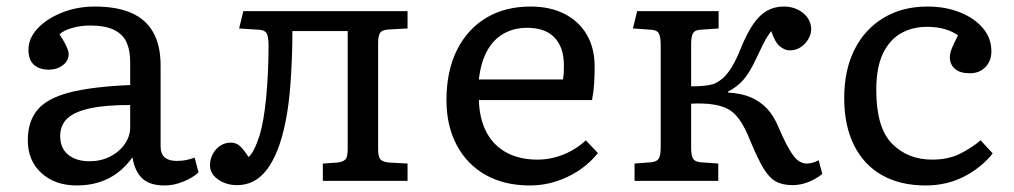

<svg xmlns="http://www.w3.org/2000/svg" viewBox="-20 -553 3099 587"><path d="M215 14Q148 14 106.5 -24Q65 -62 65 -124Q65 -181 94 -216.5Q123 -252 191.5 -270Q260 -288 378 -293V-364Q378 -399 367 -423.5Q356 -448 329 -461.5Q302 -475 255 -475Q227 -475 200.5 -467.5Q174 -460 162 -448Q172 -433 178 -421.5Q184 -410 187 -402Q190 -394 190 -389Q190 -367 172 -353.5Q154 -340 130 -340Q100 -340 83.5 -355Q67 -370 67 -401Q67 -436 95 -466Q123 -496 169.5 -514.5Q216 -533 270 -533Q337 -533 381.5 -513.5Q426 -494 448.5 -454Q471 -414 471 -353V-105Q471 -83 483.5 -72Q496 -61 520 -61Q535 -61 548 -63.5Q561 -66 575 -71L587 -26Q570 -10 541 2Q512 14 483 14Q438 14 415 -7.5Q392 -29 385 -72Q364 -43 338.5 -24Q313 -5 282 4.5Q251 14 215 14ZM254 -60Q288 -60 316 -74Q344 -88 361 -112Q378 -136 378 -164V-232Q303 -232 256 -222Q209 -212 186.5 -191.5Q164 -171 164 -137Q164 -100 188.5 -80Q213 -60 254 -60Z M705 13Q671 13 646.5 -4.5Q622 -22 622 -48Q622 -66 630.5 -82Q639 -98 653.5 -107.5Q668 -117 686 -117Q703 -117 715 -105Q727 -93 740 -73Q748 -80 756 -95Q764 -110 774 -140Q780 -160 785 -188.5Q790 -217 793.5 -252.5Q797 -288 799 -328.5Q801 -369 801 -414Q801 -440 795.5 -450.5Q790 -461 773 -462L711 -466L724 -519H1226V-466L1170 -463Q1149 -462 1142.5 -453Q1136 -444 1136 -422V-97Q1136 -75 1142.5 -66.5Q1149 -58 1170 -56L1226 -53V0H967V-53L1011 -56Q1029 -58 1036 -65.5Q1043 -73 1043 -98V-458H874Q874 -418 872.5 -378.5Q871 -339 868.5 -303Q866 -267 862 -236Q858 -205 853 -181Q843 -131 828.5 -94.5Q814 -58 795.5 -34Q777 -10 754.5 1.5Q732 13 705 13Z M1600 14Q1522 14 1465 -18Q1408 -50 1376.5 -109Q1345 -168 1345 -247Q1345 -336 1377 -400Q1409 -464 1466.5 -498.5Q1524 -533 1602 -533Q1662 -533 1706 -510.5Q1750 -488 1774 -447Q1798 -406 1798 -349Q1798 -323 1796.5 -298.5Q1795 -274 1790 -247H1444Q1446 -187 1468.5 -146.5Q1491 -106 1530.5 -85.5Q1570 -65 1623 -65Q1664 -65 1702.5 -80.5Q1741 -96 1771 -124L1808 -85Q1771 -39 1715.5 -12.5Q1660 14 1600 14ZM1444 -310H1701Q1703 -320 1703.5 -330.5Q1704 -341 1704 -353Q1704 -408 1675.5 -438Q1647 -468 1592 -468Q1551 -468 1519.5 -450Q1488 -432 1469 -397Q1450 -362 1444 -310Z M2403 13Q2372 13 2351.5 1.5Q2331 -10 2313.5 -39.5Q2296 -69 2274 -122Q2257 -165 2240.5 -187.5Q2224 -210 2206 -219.5Q2188 -229 2164 -233Q2148 -236 2128 -236.5Q2108 -237 2093 -236V-102Q2093 -78 2098.5 -68.5Q2104 -59 2120 -57L2176 -53V0H1920V-53L1972 -57Q1989 -59 1994.5 -69Q2000 -79 2000 -105V-414Q2000 -440 1994.5 -450.5Q1989 -461 1972 -462L1915 -466L1928 -519H2177V-466L2120 -462Q2104 -461 2098.5 -451Q2093 -441 2093 -417V-289Q2113 -289 2130.5 -290.5Q2148 -292 2161 -296Q2176 -302 2189.5 -313.5Q2203 -325 2217 -347.5Q2231 -370 2246 -408Q2265 -454 2284 -481Q2303 -508 2325.5 -520.5Q2348 -533 2376 -533Q2411 -533 2435.5 -513Q2460 -493 2460 -463Q2460 -448 2451 -433Q2442 -418 2427.5 -408.5Q2413 -399 2395 -399Q2379 -399 2364 -411.5Q2349 -424 2338 -458Q2331 -449 2324.5 -438.5Q2318 -428 2310.5 -412.5Q2303 -397 2291 -372Q2273 -333 2254 -310.5Q2235 -288 2206 -273V-270Q2245 -268 2274 -256Q2303 -244 2324.5 -221.5Q2346 -199 2361 -162Q2386 -104 2404.5 -78.5Q2423 -53 2447 -53Q2455 -53 2464 -55.5Q2473 -58 2483 -63L2494 -21Q2472 -4 2449 4.5Q2426 13 2403 13Z M2810 14Q2732 14 2676.5 -17.5Q2621 -49 2591 -109Q2561 -169 2561 -253Q2561 -339 2592.5 -401.5Q2624 -464 2681.5 -498.5Q2739 -533 2815 -533Q2871 -533 2915.5 -515Q2960 -497 2985.5 -466.5Q3011 -436 3011 -396Q3011 -376 3002.5 -361Q2994 -346 2979.5 -337.5Q2965 -329 2945 -329Q2915 -329 2899.5 -342.5Q2884 -356 2884 -378Q2884 -390 2890 -405Q2896 -420 2909 -445Q2892 -457 2868.5 -464Q2845 -471 2814 -471Q2770 -471 2735 -451.5Q2700 -432 2679.5 -389.5Q2659 -347 2659 -278Q2659 -163 2707 -114Q2755 -65 2830 -65Q2879 -65 2915 -83Q2951 -101 2978 -124L3015 -84Q2981 -41 2928 -13.5Q2875 14 2810 14Z"/></svg>

Font: Literata Variable Black
Style: Regular
Weight: 900
Designer: Latin by Veronika Burian and Jose Scaglione. Greek by Irene Vlachou. Cyrillic by Vera Evstafieva.
Foundry: TypeTogether
Version: Version 3.021